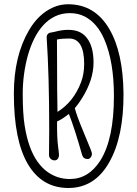

<svg xmlns="http://www.w3.org/2000/svg" viewBox="-20 -851 658 920"><path d="M383.3 -544.9Q383.3 -666.5 311 -666.5Q275.4 -666.5 252.9 -661.6L253.4 -561Q253.4 -416.5 255.4 -314.9Q332.5 -362.8 368.2 -456.5Q383.3 -496.1 383.3 -544.9ZM215.8 -230Q215.8 -488.3 203.6 -671.4Q203.6 -693.8 228.5 -695.8Q233.9 -696.3 244.6 -699.2Q276.9 -708 306.9 -708Q336.9 -708 358.6 -698.7Q380.4 -689.5 395.5 -669.9Q428.2 -629.4 428.2 -551.3Q428.2 -467.8 372.1 -378.9Q356.4 -353.5 338.4 -332.5Q350.1 -290.5 375 -231.4Q406.7 -154.3 413.8 -136.7Q420.9 -119.1 420.4 -112.5Q419.9 -106 417 -100.6Q410.2 -88.9 400.4 -88.9Q379.4 -88.9 373.5 -108.4Q338.4 -232.9 310.1 -305.2L307.6 -303.2Q276.4 -278.8 253.4 -269Q252.9 -189 257.8 -154.3Q262.7 -115.7 262.7 -106.9Q262.7 -98.1 257.1 -90.3Q251.5 -82.5 241.2 -82.5Q231 -82.5 222.9 -89.8Q214.8 -97.2 214.8 -108.4ZM384.8 -772.5Q353.5 -788.1 314.9 -788.1Q276.4 -788.1 244.9 -773.2Q213.4 -758.3 188.5 -731.4Q163.6 -704.6 144.8 -667.2Q126 -629.9 113.3 -585Q88.9 -495.1 88.9 -401.6Q88.9 -308.1 97.9 -250.5Q106.9 -192.9 122.6 -149.7Q138.2 -106.4 159.7 -76.4Q181.2 -46.4 206.1 -28.3Q254.4 6.8 314.9 6.8Q404.3 6.8 460.9 -82Q525.9 -185.1 525.9 -391.1Q525.9 -556.2 479.5 -663.1Q445.8 -741.2 384.8 -772.5ZM46.4 -402.3Q46.4 -582.5 119.1 -706.5Q165 -784.7 234.4 -815.4Q268.1 -830.6 306.2 -830.6Q434.6 -830.6 503.9 -711.9Q569.8 -599.6 571.8 -402.3Q572.8 -196.3 503.9 -74.2Q434.1 49.8 307.9 49.8Q181.6 49.8 114 -64Q46.4 -177.7 46.4 -402.3Z"/></svg>

Font: Pompiere
Style: Regular
Weight: 400
Designer: Karolina Lach
Foundry: Sorkin Type Co.
Version: Version 1.002